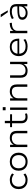

<svg xmlns="http://www.w3.org/2000/svg" viewBox="2303 -3098 803 5449"><g transform="rotate(-90 2704.5 -373.5)"><path d="M321 8Q242 8 184 -23Q126 -54 94 -111Q62 -168 62 -245Q62 -322 94 -378.5Q126 -435 184.5 -466Q243 -497 321 -497Q377 -497 425.5 -479.5Q474 -462 507 -430L479 -380Q446 -409 406 -424Q366 -439 324 -439Q235 -439 183.5 -387Q132 -335 132 -244Q132 -154 183.5 -102Q235 -50 324 -50Q366 -50 406 -65Q446 -80 478 -108L506 -58Q473 -27 424.5 -9.5Q376 8 321 8Z M840 8Q762 8 704.5 -23.5Q647 -55 615.5 -112Q584 -169 584 -245Q584 -321 615.5 -377.5Q647 -434 704.5 -465.5Q762 -497 840 -497Q919 -497 976 -465.5Q1033 -434 1064.5 -377.5Q1096 -321 1096 -245Q1096 -169 1064.5 -112Q1033 -55 976 -23.5Q919 8 840 8ZM840 -50Q927 -50 977 -102.5Q1027 -155 1027 -245Q1027 -335 977 -387Q927 -439 840 -439Q753 -439 703 -387Q653 -335 653 -245Q653 -155 703 -102.5Q753 -50 840 -50Z M1256 0V-489H1320V-375H1315Q1341 -432 1392.5 -464.5Q1444 -497 1516 -497Q1579 -497 1623.5 -476.5Q1668 -456 1691.5 -411.5Q1715 -367 1715 -295V0H1647V-291Q1647 -342 1632 -374.5Q1617 -407 1586 -423Q1555 -439 1506 -439Q1451 -439 1409.5 -416.5Q1368 -394 1345.5 -355.5Q1323 -317 1323 -268V0Z M2111 8Q2025 8 1978 -37Q1931 -82 1931 -166V-433H1821V-489H1932V-638H1999V-489H2187V-433H1999V-174Q1999 -112 2029 -81.5Q2059 -51 2119 -51Q2142 -51 2162 -55Q2182 -59 2200 -66L2212 -12Q2196 -3 2168 2.5Q2140 8 2111 8Z M2299 -616V-697H2389V-616ZM2311 0V-489H2378V0Z M2574 0V-489H2638V-375H2633Q2659 -432 2710.5 -464.5Q2762 -497 2834 -497Q2897 -497 2941.5 -476.5Q2986 -456 3009.5 -411.5Q3033 -367 3033 -295V0H2965V-291Q2965 -342 2950 -374.5Q2935 -407 2904 -423Q2873 -439 2824 -439Q2769 -439 2727.5 -416.5Q2686 -394 2663.5 -355.5Q2641 -317 2641 -268V0Z M3421 8Q3359 8 3314.5 -12.5Q3270 -33 3246.5 -77.5Q3223 -122 3223 -194V-489H3291V-198Q3291 -148 3306 -115Q3321 -82 3352 -66Q3383 -50 3430 -50Q3484 -50 3524 -72.5Q3564 -95 3586.5 -133.5Q3609 -172 3609 -221V-489H3676V0H3612V-115H3617Q3591 -58 3542.5 -25Q3494 8 3421 8Z M4111 8Q4028 8 3966 -21.5Q3904 -51 3870 -107.5Q3836 -164 3836 -243Q3836 -318 3868.5 -375.5Q3901 -433 3959.5 -465Q4018 -497 4097 -497Q4172 -497 4224.5 -467.5Q4277 -438 4304.5 -384Q4332 -330 4332 -255V-229H3884V-279H4293L4272 -262Q4271 -349 4226 -396Q4181 -443 4097 -443Q4038 -443 3994.5 -419.5Q3951 -396 3927.5 -353Q3904 -310 3904 -252V-244Q3904 -182 3928.5 -138Q3953 -94 4000 -71.5Q4047 -49 4114 -49Q4165 -49 4211.5 -62.5Q4258 -76 4297 -109L4322 -59Q4287 -27 4230 -9.5Q4173 8 4111 8Z M4487 0V-489H4551V-374H4545Q4567 -433 4618 -463Q4669 -493 4741 -497L4776 -500L4783 -439L4727 -435Q4645 -428 4599.5 -386Q4554 -344 4554 -280V0Z M5059 8Q5003 8 4959.5 -11Q4916 -30 4891.5 -63.5Q4867 -97 4867 -139Q4867 -191 4896.5 -222.5Q4926 -254 4992.5 -268Q5059 -282 5169 -282H5261V-232H5172Q5103 -232 5057.5 -227Q5012 -222 4985 -211.5Q4958 -201 4947 -184Q4936 -167 4936 -143Q4936 -98 4972 -72Q5008 -46 5067 -46Q5117 -46 5158 -67Q5199 -88 5223 -123.5Q5247 -159 5247 -203V-319Q5247 -381 5211 -410.5Q5175 -440 5104 -440Q5053 -440 5006 -426.5Q4959 -413 4914 -384L4889 -437Q4918 -456 4954 -469.5Q4990 -483 5029 -490Q5068 -497 5106 -497Q5172 -497 5218 -477.5Q5264 -458 5288.5 -417.5Q5313 -377 5313 -314V0H5250V-114L5257 -115Q5243 -80 5215.5 -52Q5188 -24 5148.5 -8Q5109 8 5059 8ZM5081 -554 4939 -755H5018L5135 -554Z"/></g></svg>

Font: Nunito Sans 10pt SemiExpanded Light
Style: Regular
Weight: 300
Width: 6
Designer: Vernon Adams
Foundry: Vernon Adams
Version: Version 3.101;gftools[0.9.27]